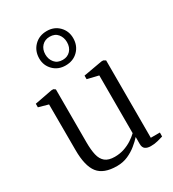

<svg xmlns="http://www.w3.org/2000/svg" viewBox="-199 -931 947 1051"><g transform="rotate(-30 274.5 -405.5)"><path d="M443 8.5Q421 8.5 408.2 -0.8Q395.5 -10 395.5 -33V-76.5Q379 -58 354.2 -37.8Q329.5 -17.5 298 -3.5Q266.5 10.5 228.5 10.5Q144.5 10.5 109.5 -34.2Q74.5 -79 74.5 -179.5L74 -468L13 -485V-507.5L123.5 -528.5H136L147.5 -520.5V-186Q147.5 -138.5 155 -106Q162.5 -73.5 183.2 -56.5Q204 -39.5 243 -39.5Q275.5 -39.5 303.2 -49Q331 -58.5 353.2 -73Q375.5 -87.5 391.5 -103V-468L321 -485V-507.5L439.5 -528.5H451.5L465 -520.5V-31.5H522.5L522 -6.5Q506 -2 487 3.2Q468 8.5 443 8.5ZM260 -607Q213.5 -607 183.2 -637.5Q153 -668 153 -712Q153 -760 184 -791.2Q215 -822.5 263.5 -822.5Q310 -822.5 340 -792Q370 -761.5 370 -716.5Q370 -669 339.2 -638Q308.5 -607 260 -607ZM261.5 -641.5Q292 -641.5 310.8 -661.8Q329.5 -682 329.5 -714.5Q329.5 -744.5 312 -766Q294.5 -787.5 261.5 -787.5Q231 -787.5 212 -767.2Q193 -747 193 -714.5Q193 -684.5 210.8 -663Q228.5 -641.5 261.5 -641.5Z"/></g></svg>

Font: Merriweather 96pt Light
Style: Regular
Weight: 300
Version: Version 2.100